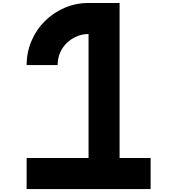

<svg xmlns="http://www.w3.org/2000/svg" viewBox="-20 -1279 1199 1299"><path d="M579.1 -1258.8Q649.4 -1258.8 789.1 -1258.8Q789.1 -909.2 789.1 -210Q718.8 -210 579.1 -210Q579.1 -559.6 579.1 -1258.8ZM999 -210Q999 -139.6 999 0Q719.7 0 160.2 0Q160.2 -69.3 160.2 -210Q440.4 -210 999 -210ZM579.1 -1048.8Q536.1 -1048.8 498 -1032.2Q460 -1015.6 430.7 -987.3Q402.3 -959 385.7 -920.9Q370.1 -882.8 370.1 -838.9Q299.8 -838.9 160.2 -838.9Q160.2 -925.8 193.4 -1002.9Q225.6 -1079.1 283.2 -1135.7Q339.8 -1192.4 416 -1225.6Q492.2 -1258.8 579.1 -1258.8Q579.1 -1206.1 579.1 -1153.3Q579.1 -1101.6 579.1 -1048.8Z"/></svg>

Font: CornerV20
Style: Regular
Weight: 400
Designer: Olivier Tavernier
Version: Version 20